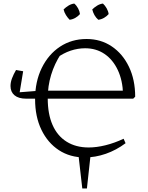

<svg xmlns="http://www.w3.org/2000/svg" viewBox="-20 -876 830 1078"><path d="M456 8Q373 8 310.5 -33Q248 -74 212.5 -147.5Q177 -221 177 -319Q177 -418 214.5 -494.5Q252 -571 317 -614Q382 -657 466 -657Q546 -657 607.5 -615.5Q669 -574 704 -501Q739 -428 739 -333L728 -322H127L65 -356L205 -367H697L671 -345Q669 -424 641.5 -482.5Q614 -541 567 -573Q520 -605 458 -605Q417 -605 376.5 -591.5Q336 -578 298 -550L322 -573Q286 -518 267 -455.5Q248 -393 248 -324Q248 -236 275 -174.5Q302 -113 354 -80.5Q406 -48 478 -48Q522 -48 572.5 -60.5Q623 -73 674 -97L685 -72Q633 -33 574 -12.5Q515 8 456 8ZM127 -322Q84 -322 61.5 -341Q39 -360 39 -393Q39 -414 47.5 -436.5Q56 -459 70 -483L110 -476L89 -349ZM397 -856Q410 -845 418.5 -829Q427 -813 429 -797Q419 -785 403.5 -776Q388 -767 371 -765Q360 -776 350.5 -791Q341 -806 337 -823Q349 -835 364.5 -844.5Q380 -854 397 -856ZM558 -856Q570 -845 579 -829Q588 -813 590 -797Q580 -785 564.5 -776Q549 -767 532 -765Q519 -776 510.5 -791Q502 -806 498 -823Q510 -835 525.5 -844.5Q541 -854 558 -856ZM442 182 419 -19H490L468 182Z"/></svg>

Font: Piazzolla 24pt Light
Style: Regular
Weight: 300
Designer: Juan Pablo del Peral
Foundry: Huerta Tipografica
Version: Version 2.005